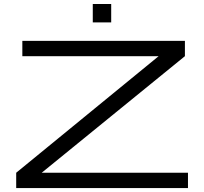

<svg xmlns="http://www.w3.org/2000/svg" viewBox="-20 -958 1039 978"><path d="M62.5 0V-78.1L788.1 -671.9H93.8V-750H921.9V-671.9L192.4 -78.1H937.5V0ZM452.6 -843.8V-937.5H546.4V-843.8Z"/></svg>

Font: Michroma
Style: Regular
Weight: 400
Designer: Vernon Adams
Foundry: Vernon Adams
Version: Version 1.100; ttfautohint (v1.8.4.7-5d5b);gftools[0.9.29]